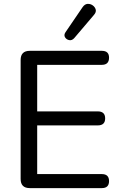

<svg xmlns="http://www.w3.org/2000/svg" viewBox="-20 -966 624 986"><path d="M133 0Q86 0 86 -47V-658Q86 -705 133 -705H503Q540 -705 540 -670Q540 -633 503 -633H171V-394H482Q520 -394 520 -358Q520 -322 482 -322H171V-72H503Q540 -72 540 -36Q540 0 503 0ZM361 -770Q349 -757 335 -760Q321 -763 314 -774.5Q307 -786 316 -800L404 -929Q415 -945 429.5 -946Q444 -947 456 -938.5Q468 -930 471.5 -917Q475 -904 463 -890Z"/></svg>

Font: Chiron GoRound TC N
Style: Regular
Weight: 350
Designer: Ryoko NISHIZUKA 西塚涼子 (kana, bopomofo & ideographs); Paul D. Hunt (Latin, Greek & Cyrillic); Sandoll Communications 산돌커뮤니
Foundry: Adobe
Version: Version 1.000;hotconv 1.1.1;makeotfexe 2.6.0